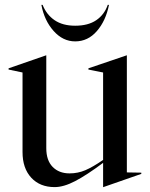

<svg xmlns="http://www.w3.org/2000/svg" viewBox="-20 -749 612 784"><path d="M72 -128V-453L15 -465V-470L168 -523H169V-144Q169 -94 195 -67.5Q221 -41 264 -41Q298 -41 328.5 -54Q359 -67 401 -96V-453L341 -465V-470L497 -523H498V-45L557 -44V-39L402 15H401V-84Q334 -34 287 -9.5Q240 15 203 15Q143 15 107.5 -23.5Q72 -62 72 -128ZM149 -729H154Q170 -689 203 -666.5Q236 -644 287 -644Q340 -644 373 -666.5Q406 -689 420 -729H425Q412 -664 375.5 -622Q339 -580 287 -580Q237 -580 199 -622.5Q161 -665 149 -729Z"/></svg>

Font: Nyght Serif
Style: Regular
Weight: 400
Designer: Maksym Kobuzan
Version: Version 0.410